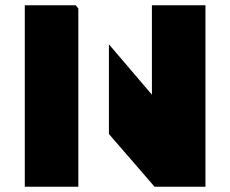

<svg xmlns="http://www.w3.org/2000/svg" viewBox="-20 -708 873 728"><path d="M759 -688V0H566L393 -200V-540L556 -349V-688ZM277 -334V0H74V-688H267L277 -676Z"/></svg>

Font: Archicoco
Style: Regular
Weight: 400
Designer: Hector Gatti
Foundry: Hector Gatti
Version: 1.002